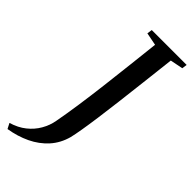

<svg xmlns="http://www.w3.org/2000/svg" viewBox="-374 -795 1008 1008"><g transform="rotate(45 130.0 -291.5)"><path d="M-75.5 160 -91 130Q-42 115.5 -7.8 88Q26.5 60.5 47.2 24.5Q68 -11.5 75 -51Q87 -115 98.5 -194Q110 -273 120.5 -359.8Q131 -446.5 140.8 -533.5Q150.5 -620.5 159.5 -700.5L88.5 -714.5L92.5 -743H351.5L347.5 -714.5L276.5 -700.5Q265.5 -605.5 255.5 -518.8Q245.5 -432 236.2 -356.5Q227 -281 218.5 -219.5Q210 -158 202.5 -113.8Q195 -69.5 189 -45Q173 14 135 56Q97 98 43 123.8Q-11 149.5 -75.5 160Z"/></g></svg>

Font: Merriweather 96pt Medium
Style: Italic
Weight: 500
Italic angle: -7.8°
Version: Version 2.101